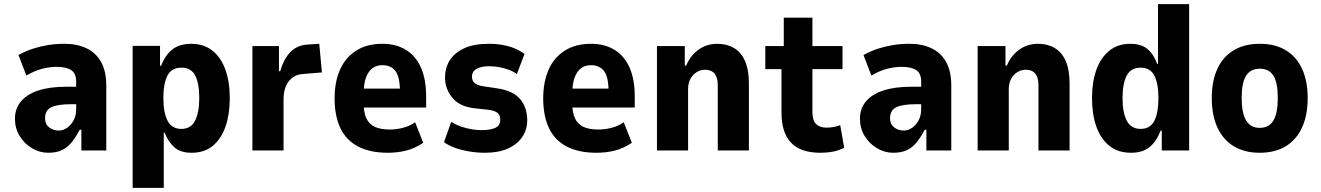

<svg xmlns="http://www.w3.org/2000/svg" viewBox="-20 -725 6365 925"><path d="M212 11Q171 11 134 -11Q97 -33 74.5 -70Q52 -107 52 -153Q52 -202 81 -236.5Q110 -271 164.5 -289Q219 -307 298 -307H364V-223H324Q291 -223 267.5 -219.5Q244 -216 228.5 -209Q213 -202 205 -188.5Q197 -175 197 -155Q197 -127 216.5 -111.5Q236 -96 264 -96Q284 -96 303.5 -109.5Q323 -123 335 -146Q347 -169 347 -200V-332Q347 -372 322.5 -387.5Q298 -403 253 -403Q221 -403 184.5 -394Q148 -385 107 -361L69 -460Q106 -480 140.5 -491Q175 -502 212 -508Q249 -514 291 -514Q351 -514 396.5 -492.5Q442 -471 467 -426.5Q492 -382 492 -312V0H372V-100H364Q347 -67 327 -41.5Q307 -16 280 -2.5Q253 11 212 11Z M619 180V-504H751V-408H756Q778 -463 812.5 -488.5Q847 -514 901 -514Q962 -514 1003.5 -481Q1045 -448 1066 -389Q1087 -330 1087 -252Q1087 -176 1067 -117Q1047 -58 1006.5 -23.5Q966 11 903 11Q850 11 820.5 -15Q791 -41 773 -86H769V180ZM854 -104Q900 -104 920 -144Q940 -184 940 -253Q940 -323 920.5 -361Q901 -399 854 -399Q806 -399 786.5 -360.5Q767 -322 767 -253Q767 -184 787 -144Q807 -104 854 -104Z M1196 0V-503H1324V-382H1330Q1345 -436 1375.5 -470.5Q1406 -505 1457 -510L1518 -514L1531 -376L1434 -368Q1395 -364 1370.5 -332.5Q1346 -301 1346 -244V0Z M1849 11Q1763 11 1705.5 -19Q1648 -49 1620 -107.5Q1592 -166 1592 -251Q1592 -329 1617.5 -388Q1643 -447 1695 -480.5Q1747 -514 1823 -514Q1887 -514 1934.5 -485.5Q1982 -457 2007.5 -400.5Q2033 -344 2033 -260V-207H1712V-298H1919L1907 -280Q1907 -355 1885 -383Q1863 -411 1822 -411Q1794 -411 1774.5 -396.5Q1755 -382 1743.5 -352Q1732 -322 1732 -271V-228Q1732 -183 1745 -155Q1758 -127 1785.5 -114Q1813 -101 1859 -101Q1890 -101 1922.5 -109.5Q1955 -118 1980 -136L2019 -37Q1977 -9 1935 1Q1893 11 1849 11Z M2317 11Q2278 11 2240 4.5Q2202 -2 2171.5 -13Q2141 -24 2119 -40L2154 -138Q2178 -123 2203.5 -114.5Q2229 -106 2254 -102Q2279 -98 2300 -98Q2342 -98 2366 -109Q2390 -120 2390 -147Q2390 -170 2377 -181Q2364 -192 2334 -196L2261 -204Q2192 -213 2158 -255.5Q2124 -298 2124 -351Q2124 -398 2146.5 -434Q2169 -470 2215.5 -492Q2262 -514 2336 -514Q2371 -514 2403.5 -508Q2436 -502 2462.5 -490.5Q2489 -479 2507 -465L2470 -368Q2453 -381 2431 -389Q2409 -397 2384.5 -401.5Q2360 -406 2337 -406Q2299 -406 2276.5 -393.5Q2254 -381 2254 -356Q2254 -335 2267.5 -324Q2281 -313 2311 -309L2377 -299Q2452 -288 2486 -247.5Q2520 -207 2520 -145Q2520 -99 2495 -63.5Q2470 -28 2425 -8.5Q2380 11 2317 11Z M2854 11Q2768 11 2710.5 -19Q2653 -49 2625 -107.5Q2597 -166 2597 -251Q2597 -329 2622.5 -388Q2648 -447 2700 -480.5Q2752 -514 2828 -514Q2892 -514 2939.5 -485.5Q2987 -457 3012.5 -400.5Q3038 -344 3038 -260V-207H2717V-298H2924L2912 -280Q2912 -355 2890 -383Q2868 -411 2827 -411Q2799 -411 2779.5 -396.5Q2760 -382 2748.5 -352Q2737 -322 2737 -271V-228Q2737 -183 2750 -155Q2763 -127 2790.5 -114Q2818 -101 2864 -101Q2895 -101 2927.5 -109.5Q2960 -118 2985 -136L3024 -37Q2982 -9 2940 1Q2898 11 2854 11Z M3145 0V-503H3279V-409H3286Q3305 -456 3344.5 -485Q3384 -514 3436 -514Q3482 -514 3516.5 -493.5Q3551 -473 3569.5 -430.5Q3588 -388 3588 -323V0H3438V-312Q3438 -339 3431 -356Q3424 -373 3410 -381Q3396 -389 3376 -389Q3355 -389 3336.5 -377.5Q3318 -366 3306.5 -345.5Q3295 -325 3295 -297V0Z M3933 11Q3836 11 3790.5 -38Q3745 -87 3745 -182V-392H3667V-503H3756V-640H3894V-503H4039V-392H3894V-185Q3894 -144 3912 -127Q3930 -110 3962 -110Q3980 -110 3998 -113.5Q4016 -117 4028 -122L4047 -13Q4021 0 3993 5.5Q3965 11 3933 11Z M4283 11Q4242 11 4205 -11Q4168 -33 4145.5 -70Q4123 -107 4123 -153Q4123 -202 4152 -236.5Q4181 -271 4235.5 -289Q4290 -307 4369 -307H4435V-223H4395Q4362 -223 4338.5 -219.5Q4315 -216 4299.5 -209Q4284 -202 4276 -188.5Q4268 -175 4268 -155Q4268 -127 4287.5 -111.5Q4307 -96 4335 -96Q4355 -96 4374.5 -109.5Q4394 -123 4406 -146Q4418 -169 4418 -200V-332Q4418 -372 4393.5 -387.5Q4369 -403 4324 -403Q4292 -403 4255.5 -394Q4219 -385 4178 -361L4140 -460Q4177 -480 4211.5 -491Q4246 -502 4283 -508Q4320 -514 4362 -514Q4422 -514 4467.5 -492.5Q4513 -471 4538 -426.5Q4563 -382 4563 -312V0H4443V-100H4435Q4418 -67 4398 -41.5Q4378 -16 4351 -2.5Q4324 11 4283 11Z M4690 0V-503H4824V-409H4831Q4850 -456 4889.5 -485Q4929 -514 4981 -514Q5027 -514 5061.5 -493.5Q5096 -473 5114.5 -430.5Q5133 -388 5133 -323V0H4983V-312Q4983 -339 4976 -356Q4969 -373 4955 -381Q4941 -389 4921 -389Q4900 -389 4881.5 -377.5Q4863 -366 4851.5 -345.5Q4840 -325 4840 -297V0Z M5429 11Q5366 11 5324.5 -22.5Q5283 -56 5262 -115Q5241 -174 5241 -252Q5241 -329 5261.5 -387.5Q5282 -446 5323.5 -480Q5365 -514 5425 -514Q5478 -514 5508 -489Q5538 -464 5555 -417H5559V-705H5709V0H5577V-96H5572Q5550 -41 5516.5 -15Q5483 11 5429 11ZM5475 -104Q5522 -104 5541.5 -143.5Q5561 -183 5561 -252Q5561 -322 5541.5 -360.5Q5522 -399 5475 -399Q5428 -399 5408 -360.5Q5388 -322 5388 -252Q5388 -183 5408.5 -143.5Q5429 -104 5475 -104Z M6049 11Q5976 11 5924 -20.5Q5872 -52 5845 -111Q5818 -170 5818 -252Q5818 -335 5845 -393.5Q5872 -452 5924 -483Q5976 -514 6049 -514Q6123 -514 6174.5 -483Q6226 -452 6253 -393.5Q6280 -335 6280 -252Q6280 -170 6253 -111Q6226 -52 6174.5 -20.5Q6123 11 6049 11ZM6049 -109Q6094 -109 6115 -144.5Q6136 -180 6136 -253Q6136 -327 6115 -360.5Q6094 -394 6049 -394Q6005 -394 5983.5 -360.5Q5962 -327 5962 -253Q5962 -180 5983.5 -144.5Q6005 -109 6049 -109Z"/></svg>

Font: Nunito Sans 7pt Condensed ExtraBold
Style: Regular
Weight: 800
Width: 3
Designer: Vernon Adams
Foundry: Vernon Adams
Version: Version 3.101;gftools[0.9.27]